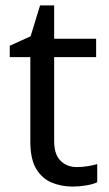

<svg xmlns="http://www.w3.org/2000/svg" viewBox="-20 -679 401 709"><path d="M264 -62Q284 -62 305 -65.5Q326 -69 339 -73V-6Q325 1 299 5.5Q273 10 249 10Q207 10 171.5 -4.5Q136 -19 114 -55Q92 -91 92 -156V-468H16V-510L93 -545L128 -659H180V-536H335V-468H180V-158Q180 -109 203.5 -85.5Q227 -62 264 -62Z"/></svg>

Font: Noto Sans Tirhuta
Style: Regular
Weight: 400
Designer: Monotype Design Team
Foundry: Monotype Imaging Inc.
Version: Version 2.003; ttfautohint (v1.8.4.7-5d5b)